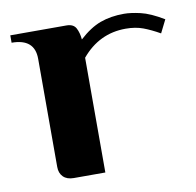

<svg xmlns="http://www.w3.org/2000/svg" viewBox="-64 -576 656 641"><g transform="rotate(-10 264.5 -255.5)"><path d="M243 0H136Q113 0 100.5 -12.5Q88 -25 88 -46V-413Q88 -481 10 -481V-506H200Q224 -506 232.5 -490Q241 -474 243 -451Q280 -485 315.5 -498Q351 -511 396 -511Q419 -511 451.5 -503.5Q484 -496 529 -469L507 -425Q477 -442 451.5 -451.5Q426 -461 393 -461Q303 -461 243 -389Z"/></g></svg>

Font: Cafe24 Danjunghae
Style: Regular
Weight: 400
Designer: Cafe24 thkim, hmlim, mnelim, nhlee, sslee, sskim, smlim, yjkim, sdjeong, hskwak & 4IRTF
Foundry: Cafe24
Version: Version 1.000